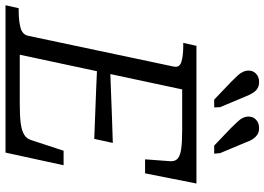

<svg xmlns="http://www.w3.org/2000/svg" viewBox="-174 -828 983 714"><g transform="rotate(90 318.0 -471.5)"><path d="M576 -216 529 0H-19L-8 -49H3Q39 -49 65 -56Q91 -63 95 -86L209 -625Q214 -647 191.5 -654Q169 -661 132 -661H121L132 -710H644L606 -519H554L561 -613Q562 -631 551 -640.5Q540 -650 514 -653.5Q488 -657 445 -657H294L165 -53H349Q392 -53 419.5 -56.5Q447 -60 462.5 -69.5Q478 -79 483 -97L522 -216ZM215 -389Q262 -391 308 -392.5Q354 -394 400.5 -396Q447 -398 493 -399L478 -330Q433 -332 387 -333.5Q341 -335 295.5 -337Q250 -339 204 -341ZM321 -891 360 -798 361 -776H332L267 -838Q253 -852 243.5 -862Q234 -872 229 -882.5Q224 -893 224 -904Q224 -921 236 -932Q248 -943 266 -943Q280 -943 289.5 -937.5Q299 -932 306.5 -920.5Q314 -909 321 -891ZM492 -891 531 -798 533 -776H503L438 -838Q425 -852 415 -862Q405 -872 400 -882.5Q395 -893 395 -904Q395 -921 407 -932Q419 -943 438 -943Q451 -943 460.5 -937.5Q470 -932 478 -920.5Q486 -909 492 -891Z"/></g></svg>

Font: Roboto Serif 20pt Light
Style: Italic
Weight: 300
Italic angle: -10°
Version: Version 1.007